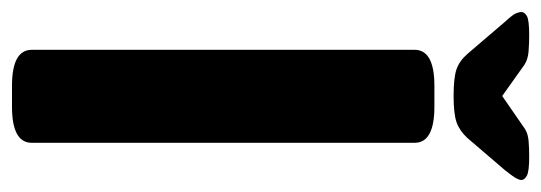

<svg xmlns="http://www.w3.org/2000/svg" viewBox="-316 -589 902 320"><g transform="rotate(90 135.0 -429.0)"><path d="M118 2Q58 2 58 -31V-669Q58 -702 118 -702H153Q213 -702 213 -669V-31Q213 2 153 2ZM236 -860Q261 -860 268 -856Q275 -852 275 -847Q275 -844 272.5 -839Q270 -834 259 -820L205 -757Q193 -744 179 -739Q165 -734 135 -734Q104 -734 90 -739Q76 -744 64 -758L11 -820Q-1 -833 -3 -838.5Q-5 -844 -5 -847Q-5 -852 1.5 -856Q8 -860 34 -860Q46 -860 60 -859Q74 -858 83 -852L135 -815L190 -853Q198 -858 210 -859Q222 -860 236 -860Z"/></g></svg>

Font: Asap Semi Condensed
Style: Bold
Weight: 700
Width: 4
Designer: Pablo Cosgaya
Foundry: Omnibus-Type
Version: Version 3.001; ttfautohint (v1.8.4.7-5d5b)